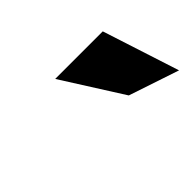

<svg xmlns="http://www.w3.org/2000/svg" viewBox="-42 -876 431 431"><g transform="rotate(-45 173.0 -660.5)"><path d="M286.7 -752H135.7L226.3 -609L345.9 -569Z"/></g></svg>

Font: Charger
Style: ExBdIt
Weight: 400
Designer: Jasper
Foundry: Cannot Into Space Fonts
Version: Version 0.99